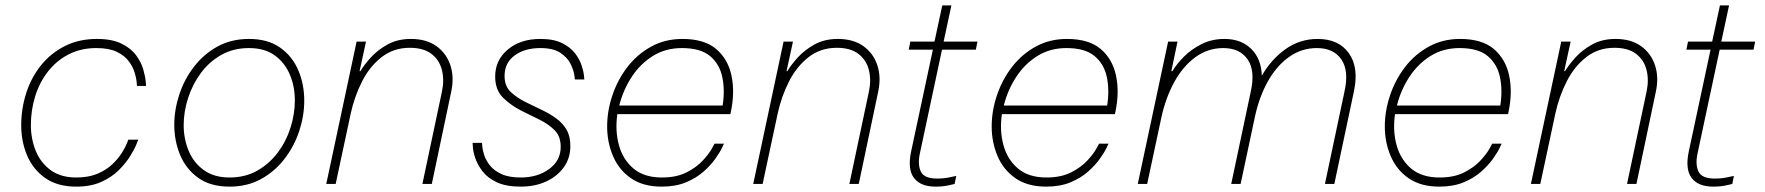

<svg xmlns="http://www.w3.org/2000/svg" viewBox="-20 -685 6572 715"><path d="M264 10Q194 10 148.5 -22Q103 -54 81 -106Q59 -158 59 -218Q59 -280 77.5 -338Q96 -396 132.5 -441.5Q169 -487 221.5 -513.5Q274 -540 341 -540Q397 -540 432.5 -522.5Q468 -505 487 -479Q506 -453 513.5 -426.5Q521 -400 522.5 -382.5Q524 -365 524 -365H490Q490 -365 489 -379Q488 -393 481.5 -414.5Q475 -436 459.5 -457Q444 -478 415 -492Q386 -506 339 -506Q281 -506 235.5 -482.5Q190 -459 158.5 -418.5Q127 -378 111 -326.5Q95 -275 95 -219Q95 -168 113 -123.5Q131 -79 168.5 -51.5Q206 -24 264 -24Q310 -24 343 -38Q376 -52 398.5 -73.5Q421 -95 434 -116Q447 -137 452.5 -151Q458 -165 458 -165H495Q495 -165 488 -147.5Q481 -130 465 -104Q449 -78 422.5 -51.5Q396 -25 357 -7.5Q318 10 264 10Z M835 10Q764 10 718.5 -22.5Q673 -55 651 -107.5Q629 -160 629 -220Q629 -276 647.5 -332.5Q666 -389 702 -436Q738 -483 789.5 -511.5Q841 -540 907 -540Q978 -540 1023.5 -507.5Q1069 -475 1091 -423Q1113 -371 1113 -310Q1113 -254 1094.5 -197.5Q1076 -141 1040 -94Q1004 -47 952.5 -18.5Q901 10 835 10ZM835 -24Q893 -24 938 -49.5Q983 -75 1014.5 -117Q1046 -159 1062 -210Q1078 -261 1078 -311Q1078 -363 1059.5 -407Q1041 -451 1003.5 -478.5Q966 -506 907 -506Q849 -506 804 -480.5Q759 -455 728 -413Q697 -371 680.5 -320Q664 -269 664 -219Q664 -168 682.5 -123.5Q701 -79 739 -51.5Q777 -24 835 -24Z M1195 0 1308 -530H1343L1319 -420H1322Q1335 -442 1360 -470Q1385 -498 1422.5 -519Q1460 -540 1510 -540Q1568 -540 1605.5 -513Q1643 -486 1657.5 -441Q1672 -396 1660 -342L1588 0H1553L1626 -345Q1635 -388 1625.5 -425Q1616 -462 1586.5 -484.5Q1557 -507 1506 -507Q1446 -507 1401.5 -472.5Q1357 -438 1328.5 -382Q1300 -326 1286 -262L1230 0Z M1919 10Q1864 10 1829.5 -6.5Q1795 -23 1776.5 -47.5Q1758 -72 1750 -96Q1742 -120 1741 -136.5Q1740 -153 1740 -153H1775Q1775 -153 1776 -140Q1777 -127 1783 -108Q1789 -89 1804 -69.5Q1819 -50 1847 -37Q1875 -24 1919 -24Q1982 -24 2025 -55.5Q2068 -87 2068 -138Q2068 -178 2044.5 -201Q2021 -224 1988 -240L1923 -272Q1883 -292 1853.5 -321Q1824 -350 1824 -400Q1824 -461 1871 -500.5Q1918 -540 1992 -540Q2042 -540 2073 -524.5Q2104 -509 2121 -487Q2138 -465 2145.5 -442.5Q2153 -420 2154.5 -404.5Q2156 -389 2156 -389H2121Q2121 -389 2118.5 -406.5Q2116 -424 2104.5 -447.5Q2093 -471 2066.5 -488.5Q2040 -506 1992 -506Q1934 -506 1896.5 -478.5Q1859 -451 1859 -402Q1859 -364 1882.5 -342Q1906 -320 1939 -304L2001 -274Q2028 -261 2051.5 -244Q2075 -227 2089.5 -202.5Q2104 -178 2104 -141Q2104 -96 2079.5 -62Q2055 -28 2013.5 -9Q1972 10 1919 10Z M2444 10Q2375 10 2330 -21Q2285 -52 2263 -103.5Q2241 -155 2241 -214Q2241 -272 2260.5 -330Q2280 -388 2316.5 -435.5Q2353 -483 2405 -511.5Q2457 -540 2521 -540Q2603 -540 2647 -502.5Q2691 -465 2704 -403.5Q2717 -342 2702 -270L2700 -260H2279Q2270 -198 2285 -144Q2300 -90 2339.5 -57Q2379 -24 2445 -24Q2499 -24 2536.5 -43Q2574 -62 2597 -87Q2620 -112 2630.5 -131Q2641 -150 2641 -150H2676Q2676 -150 2668.5 -134Q2661 -118 2644 -94Q2627 -70 2600 -46Q2573 -22 2534.5 -6Q2496 10 2444 10ZM2286 -292H2671Q2680 -348 2670 -397Q2660 -446 2624.5 -476Q2589 -506 2519 -506Q2459 -506 2412 -477Q2365 -448 2333 -399.5Q2301 -351 2286 -292Z M2785 0 2898 -530H2933L2909 -420H2912Q2925 -442 2950 -470Q2975 -498 3012.5 -519Q3050 -540 3100 -540Q3158 -540 3195.5 -513Q3233 -486 3247.5 -441Q3262 -396 3250 -342L3178 0H3143L3216 -345Q3225 -388 3215.5 -425Q3206 -462 3176.5 -484.5Q3147 -507 3096 -507Q3036 -507 2991.5 -472.5Q2947 -438 2918.5 -382Q2890 -326 2876 -262L2820 0Z M3464 10Q3408 10 3383.5 -22.5Q3359 -55 3373 -121L3454 -500H3364L3370 -530H3460L3489 -665H3523L3494 -530H3620L3614 -500H3488L3405 -111Q3397 -71 3409.5 -45.5Q3422 -20 3470 -20Q3495 -20 3518 -25Q3541 -30 3541 -30L3535 0Q3535 0 3513.5 5Q3492 10 3464 10Z M3876 10Q3807 10 3762 -21Q3717 -52 3695 -103.5Q3673 -155 3673 -214Q3673 -272 3692.5 -330Q3712 -388 3748.5 -435.5Q3785 -483 3837 -511.5Q3889 -540 3953 -540Q4035 -540 4079 -502.5Q4123 -465 4136 -403.5Q4149 -342 4134 -270L4132 -260H3711Q3702 -198 3717 -144Q3732 -90 3771.5 -57Q3811 -24 3877 -24Q3931 -24 3968.5 -43Q4006 -62 4029 -87Q4052 -112 4062.5 -131Q4073 -150 4073 -150H4108Q4108 -150 4100.5 -134Q4093 -118 4076 -94Q4059 -70 4032 -46Q4005 -22 3966.5 -6Q3928 10 3876 10ZM3718 -292H4103Q4112 -348 4102 -397Q4092 -446 4056.5 -476Q4021 -506 3951 -506Q3891 -506 3844 -477Q3797 -448 3765 -399.5Q3733 -351 3718 -292Z M4217 0 4330 -530H4365L4342 -420H4346Q4362 -447 4389.5 -474.5Q4417 -502 4455 -521Q4493 -540 4540 -540Q4602 -540 4639.5 -503Q4677 -466 4679 -403Q4713 -463 4766.5 -501.5Q4820 -540 4887 -540Q4965 -540 5003 -487Q5041 -434 5022 -345L4949 0H4914L4987 -345Q5004 -422 4975 -464Q4946 -506 4884 -506Q4827 -506 4780.5 -473Q4734 -440 4701.5 -382Q4669 -324 4653 -249L4600 0H4565L4638 -345Q4655 -422 4626 -464Q4597 -506 4535 -506Q4478 -506 4431.5 -472Q4385 -438 4353 -379.5Q4321 -321 4305 -248L4252 0Z M5340 10Q5271 10 5226 -21Q5181 -52 5159 -103.5Q5137 -155 5137 -214Q5137 -272 5156.5 -330Q5176 -388 5212.5 -435.5Q5249 -483 5301 -511.5Q5353 -540 5417 -540Q5499 -540 5543 -502.5Q5587 -465 5600 -403.5Q5613 -342 5598 -270L5596 -260H5175Q5166 -198 5181 -144Q5196 -90 5235.5 -57Q5275 -24 5341 -24Q5395 -24 5432.5 -43Q5470 -62 5493 -87Q5516 -112 5526.5 -131Q5537 -150 5537 -150H5572Q5572 -150 5564.5 -134Q5557 -118 5540 -94Q5523 -70 5496 -46Q5469 -22 5430.5 -6Q5392 10 5340 10ZM5182 -292H5567Q5576 -348 5566 -397Q5556 -446 5520.5 -476Q5485 -506 5415 -506Q5355 -506 5308 -477Q5261 -448 5229 -399.5Q5197 -351 5182 -292Z M5681 0 5794 -530H5829L5805 -420H5808Q5821 -442 5846 -470Q5871 -498 5908.5 -519Q5946 -540 5996 -540Q6054 -540 6091.5 -513Q6129 -486 6143.5 -441Q6158 -396 6146 -342L6074 0H6039L6112 -345Q6121 -388 6111.5 -425Q6102 -462 6072.5 -484.5Q6043 -507 5992 -507Q5932 -507 5887.5 -472.5Q5843 -438 5814.5 -382Q5786 -326 5772 -262L5716 0Z M6360 10Q6304 10 6279.5 -22.5Q6255 -55 6269 -121L6350 -500H6260L6266 -530H6356L6385 -665H6419L6390 -530H6516L6510 -500H6384L6301 -111Q6293 -71 6305.5 -45.5Q6318 -20 6366 -20Q6391 -20 6414 -25Q6437 -30 6437 -30L6431 0Q6431 0 6409.5 5Q6388 10 6360 10Z"/></svg>

Font: Be Vietnam Pro Thin
Style: Italic
Weight: 100
Italic angle: -12°
Designer: Lam Bao, Tony Le, Vietanh Nguyen
Foundry: Yellow Type Foundry
Version: Version 1.002; ttfautohint (v1.8.3)